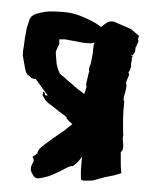

<svg xmlns="http://www.w3.org/2000/svg" viewBox="-20 -307 284 337"><path d="M144 -226Q144 -225 144 -223Q143 -220 143 -215Q142 -207 139 -194L138 -192L137 -189Q136 -186 136 -183L137 -182L136 -180L131 -159L132 -155L128 -142Q126 -143 123 -146Q115 -151 107 -159Q98 -166 92 -172Q89 -174 87 -176L86 -177L85 -178Q79 -191 79 -200Q78 -210 78 -216L79 -219L80 -221L81 -224L84 -229V-230Q84 -231 84 -235V-238Q88 -238 94 -238L110 -235L126 -232Q134 -231 140 -231Q141 -231 145 -232H146ZM224 -244 210 -256 180 -269H179Q171 -271 163 -264Q161 -262 159 -261L158 -260H157Q148 -267 135 -273Q121 -280 109 -283Q102 -285 91 -286Q79 -287 67 -287Q54 -286 45 -283Q33 -280 31 -270L29 -264L27 -258Q23 -238 22 -227Q20 -217 20 -210Q21 -204 22 -198Q23 -193 25 -182L26 -180L27 -178L29 -175H30L35 -170L42 -168L43 -169V-168L64 -139L59 -140V-142Q58 -146 56 -146H55Q55 -144 56 -141H54L58 -134Q60 -130 66 -125Q72 -121 78 -116Q85 -110 91 -106Q94 -104 96 -102L97 -101V-100V-99Q102 -93 107 -89L99 -83Q92 -77 93 -78Q68 -61 59 -54Q50 -47 48 -44Q46 -41 46 -39Q46 -37 37 -32Q40 -27 39 -24L36 -18Q34 -14 34 -10Q34 -6 39 2Q43 8 54 5Q65 3 76 -2Q87 -7 96 -12Q106 -17 107 -15Q116 -21 121 -28L124 -32L122 -9V8Q124 9 126 10H130H136H142L153 7L164 4L179 1Q187 -1 193 -3L192 -15Q192 -25 192 -32Q192 -35 192 -38V-40L195 -43V-44Q197 -50 196 -57Q195 -63 196 -68Q197 -70 196 -74V-76Q196 -78 196 -81Q196 -87 196 -98Q196 -109 198 -128V-129V-130L197 -131V-134Q197 -137 199 -142Q202 -152 202 -158L201 -162L202 -164L203 -167L206 -174L207 -178H205Q206 -181 208 -184Q209 -188 210 -189V-195L211 -200Q212 -203 211 -204L213 -209L210 -210V-211L213 -210L217 -216L218 -224L219 -225V-226L220 -227Q220 -228 221 -230Q223 -233 223 -235V-236L222 -238ZM144 -223Q143 -220 143 -215Q142 -207 139 -194L138 -192L137 -189Q136 -186 136 -183L137 -182L136 -180L131 -159L132 -155L128 -142Q126 -143 123 -146Q115 -151 107 -159Q98 -166 92 -172Q89 -174 87 -176L86 -177L85 -178Q79 -191 79 -200Q78 -210 78 -216L79 -219L80 -221L81 -224L84 -229V-230Q84 -231 84 -235V-238Q88 -238 94 -238L110 -235L126 -232Q134 -231 140 -231Q141 -231 145 -232H146L144 -226Q144 -225 144 -223ZM210 -256 180 -269H179Q171 -271 163 -264Q161 -262 159 -261L158 -260H157Q148 -267 135 -273Q121 -280 109 -283Q102 -285 91 -286Q79 -287 67 -287Q54 -286 45 -283Q33 -280 31 -270L29 -264L27 -258Q23 -238 22 -227Q20 -217 20 -210Q21 -204 22 -198Q23 -193 25 -182L26 -180L27 -178L29 -175H30L35 -170L42 -168L43 -169V-168L64 -139L59 -140V-142Q58 -146 56 -146H55Q55 -144 56 -141H54L58 -134Q60 -130 66 -125Q72 -121 78 -116Q85 -110 91 -106Q94 -104 96 -102L97 -101V-100V-99Q102 -93 107 -89L99 -83Q92 -77 93 -78Q68 -61 59 -54Q50 -47 48 -44Q46 -41 46 -39Q46 -37 37 -32Q40 -27 39 -24L36 -18Q34 -14 34 -10Q34 -6 39 2Q43 8 54 5Q65 3 76 -2Q87 -7 96 -12Q106 -17 107 -15Q116 -21 121 -28L124 -32L122 -9V8Q124 9 126 10H130H136H142L153 7L164 4L179 1Q187 -1 193 -3L192 -15Q192 -25 192 -32Q192 -35 192 -38V-40L195 -43V-44Q197 -50 196 -57Q195 -63 196 -68Q197 -70 196 -74V-76Q196 -78 196 -81Q196 -87 196 -98Q196 -109 198 -128V-129V-130L197 -131V-134Q197 -137 199 -142Q202 -152 202 -158L201 -162L202 -164L203 -167L206 -174L207 -178H205Q206 -181 208 -184Q209 -188 210 -189V-195L211 -200Q212 -203 211 -204L213 -209L210 -210V-211L213 -210L217 -216L218 -224L219 -225V-226L220 -227Q220 -228 221 -230Q223 -233 223 -235V-236L222 -238L224 -244Z"/></svg>

Font: East Sea Dokdo Cyrillic
Style: Regular
Weight: 400
Version: Version 1.00 July 4, 2018, initial release